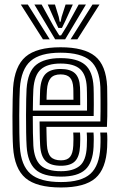

<svg xmlns="http://www.w3.org/2000/svg" viewBox="-20 -819 525 849"><path d="M249.8 10Q141.8 10 92.9 -31.5Q44 -73 37.8 -168Q36.2 -191.2 35.6 -228.4Q35 -265.5 35.1 -305.8Q35.2 -346 36 -379.8Q36.8 -413.5 37.8 -430Q44.5 -526.5 93.2 -568.2Q142 -610 247.8 -610Q351.8 -610 400.5 -570.4Q449.2 -530.8 453.8 -436Q454 -428.2 454.2 -407.1Q454.5 -386 454.6 -358.8Q454.8 -331.5 454.4 -304.5Q454 -277.5 452.8 -258H185.2Q185.5 -240.2 185.8 -225.4Q186 -210.5 186.5 -198.6Q187 -186.8 187.5 -177.5Q189.8 -141.2 204.2 -125.6Q218.8 -110 249.8 -110Q277 -110 289.6 -125.1Q302.2 -140.2 304 -175Q304.5 -187.5 304.8 -202.4Q305 -217.2 303.8 -233H333.8Q335 -218.5 334.8 -202.4Q334.5 -186.2 334 -173.8Q331.8 -126.8 312 -106.4Q292.2 -86 249.8 -86Q203.8 -86 182.1 -106.8Q160.5 -127.5 157.5 -175.8Q156.8 -189 156.2 -205.8Q155.8 -222.5 155.5 -241.9Q155.2 -261.2 155 -282H423.8Q424.5 -304 424.6 -327.8Q424.8 -351.5 424.6 -373.2Q424.5 -395 424.2 -411.2Q424 -427.5 423.8 -434.5Q419.8 -515.8 379 -550.9Q338.2 -586 247.8 -586Q157.5 -586 115.5 -549.4Q73.5 -512.8 67.8 -428.8Q66.8 -413.5 66 -380.9Q65.2 -348.2 65.1 -308.6Q65 -269 65.6 -231.6Q66.2 -194.2 67.8 -169.8Q73 -87.2 114.8 -50.6Q156.5 -14 249.8 -14Q339 -14 379.4 -50.1Q419.8 -86.2 423.8 -169Q424.2 -179.2 424.5 -190.4Q424.8 -201.5 424.5 -212.5Q424.2 -223.5 423.2 -233H453.2Q454.8 -218.8 454.6 -201.9Q454.5 -185 453.8 -168Q449.2 -72.5 401.9 -31.2Q354.5 10 249.8 10ZM249.8 -38Q169.2 -38 135.6 -70.6Q102 -103.2 97.8 -171.8Q96.2 -196.5 95.6 -233.8Q95 -271 95.1 -310.1Q95.2 -349.2 95.9 -380.8Q96.5 -412.2 97.5 -425.8Q102.8 -502.5 139.8 -532.2Q176.8 -562 247.8 -562Q321.8 -562 356.1 -532.6Q390.5 -503.2 393.8 -433.8Q394.2 -425.5 394.5 -404.9Q394.8 -384.2 394.8 -357.9Q394.8 -331.5 394.2 -306H125Q125 -265.2 125.6 -230.8Q126.2 -196.2 127.5 -174.8Q131.5 -114.2 159.6 -88.1Q187.8 -62 249.8 -62Q303.2 -62 332 -85.2Q360.8 -108.5 363.8 -170.5Q364.5 -185.8 364.6 -201Q364.8 -216.2 363.5 -233H393.5Q394.8 -217.5 394.6 -202.1Q394.5 -186.8 393.8 -169.8Q390.5 -99.5 357 -68.8Q323.5 -38 249.8 -38ZM125.2 -330H364.8Q365 -352 364.9 -372.4Q364.8 -392.8 364.5 -408.8Q364.2 -424.8 363.8 -433Q361.2 -489 334 -513.5Q306.8 -538 247.8 -538Q189.8 -538 160.8 -512.5Q131.8 -487 127.5 -423.8Q126.8 -413 126.1 -386.8Q125.5 -360.5 125.2 -330ZM155.5 -354Q155.8 -363.2 156.1 -378Q156.5 -392.8 156.9 -405.8Q157.2 -418.8 157.5 -422.2Q161 -473 182.9 -493.5Q204.8 -514 247.8 -514Q291 -514 311.4 -494.9Q331.8 -475.8 333.8 -432.5Q334.2 -425 334.4 -412.4Q334.5 -399.8 334.6 -384.6Q334.8 -369.5 334.8 -354ZM185.8 -378H304.8Q304.8 -388.5 304.6 -399.4Q304.5 -410.2 304.4 -418.6Q304.2 -427 304 -429.5Q302.5 -462 289.2 -476Q276 -490 247.8 -490Q218.2 -490 204.1 -473.6Q190 -457.2 187.5 -421Q187.2 -415.5 186.9 -409.2Q186.5 -403 186.2 -395.4Q186 -387.8 185.8 -378ZM72 -799H103L200 -645H170ZM132 -799H164L216.8 -703.2L242 -662.5H250L275.2 -703L328 -799H360L268 -645H224ZM191 -799H223L239.8 -744.5L244 -722.8H248L252.5 -744.5L270 -799H302L269.8 -728.2L254 -695.5H238L222.5 -728.2ZM389 -799H420L322 -645H292Z"/></svg>

Font: Big Shoulders Inline Text Thin Black
Style: Regular
Weight: 900
Version: Version 2.002